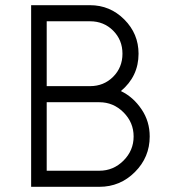

<svg xmlns="http://www.w3.org/2000/svg" viewBox="-20 -720 665 740"><path d="M100 -700V0H363Q443 0 500 -57Q557 -114 557 -194Q557 -252 526 -298Q494 -346 446 -369Q514 -426 514 -513Q514 -590 459 -645Q404 -700 327 -700ZM160 -638H327Q380 -638 416 -602Q452 -566 452 -513Q452 -460 416 -424Q380 -388 327 -388H160ZM160 -326H363Q417 -326 456 -287Q495 -248 495 -194Q495 -140 456 -101Q417 -62 363 -62H160Z"/></svg>

Font: Unageo
Style: Light
Weight: 300
Designer: Richard Sepsi
Foundry: Richard Sepsi
Version: Version 2.000